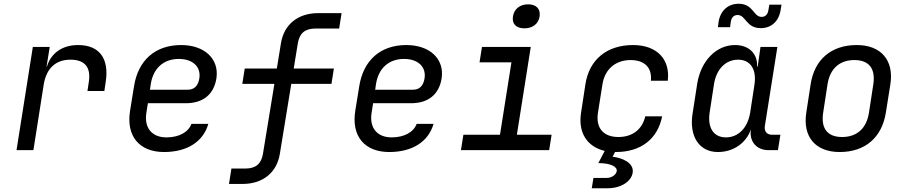

<svg xmlns="http://www.w3.org/2000/svg" viewBox="-20 -800 4840 1023"><path d="M68 0H158L213 -350C227 -435 276 -482 355 -482C431 -482 466 -443 453 -362L446 -315H536L543 -362C563 -488 510 -560 396 -560C311 -560 251 -516 230 -445H228L245 -550H155Z M854 10C977 10 1063 -45 1090 -140H1000C984 -96 934 -68 867 -68C789 -68 747 -119 760 -200L768 -250H970C1060 -250 1119 -295 1133 -382C1149 -486 1070 -560 945 -560C808 -560 716 -480 694 -340L673 -210C651 -73 724 10 854 10ZM779 -322 783 -350C796 -437 852 -486 933 -486C1007 -486 1052 -444 1042 -382C1035 -339 1012 -322 980 -322Z M1200 180H1273C1381 180 1455 119 1471 20L1532 -353H1746L1759 -435H1545L1567 -570C1576 -623 1605 -648 1661 -648H1787L1800 -730H1675C1567 -730 1493 -669 1477 -570L1455 -435H1284L1271 -353H1442L1381 20C1372 73 1343 98 1287 98H1213Z M2054 10C2177 10 2263 -45 2290 -140H2200C2184 -96 2134 -68 2067 -68C1989 -68 1947 -119 1960 -200L1968 -250H2170C2260 -250 2319 -295 2333 -382C2349 -486 2270 -560 2145 -560C2008 -560 1916 -480 1894 -340L1873 -210C1851 -73 1924 10 2054 10ZM1979 -322 1983 -350C1996 -437 2052 -486 2133 -486C2207 -486 2252 -444 2242 -382C2235 -339 2212 -322 2180 -322Z M2774 -649C2818 -649 2849 -673 2855 -712C2861 -752 2838 -777 2794 -777C2750 -777 2719 -752 2713 -712C2707 -673 2730 -649 2774 -649ZM2436 0H2906L2919 -82H2734L2808 -550H2548L2535 -468H2705L2644 -82H2449Z M3133 203H3218C3290 203 3344 166 3351 120C3359 68 3296 41 3244 35L3257 10C3258 10 3260 10 3262 10C3394 10 3484 -59 3508 -180H3418C3402 -110 3349 -70 3275 -70C3196 -70 3153 -117 3166 -200L3190 -351C3203 -433 3261 -480 3340 -480C3414 -480 3455 -440 3448 -370H3538C3552 -485 3479 -560 3353 -560C3214 -560 3119 -483 3099 -350L3076 -200C3059 -92 3109 -18 3202 4L3168 69C3235 69 3270 89 3266 112C3263 130 3241 148 3212 148H3142Z M4034 -650C4088 -650 4129 -685 4139 -745L4144 -775H4079L4074 -745C4070 -721 4056 -710 4038 -710C3993 -710 3995 -780 3915 -780C3861 -780 3819 -745 3809 -685L3805 -655H3870L3874 -685C3878 -709 3892 -720 3910 -720C3955 -720 3954 -650 4034 -650ZM3805 10C3888 10 3956 -38 3981 -111C3971 -48 4009 0 4075 0H4125L4138 -82H4093C4067 -82 4051 -100 4055 -127L4122 -550H4032L4017 -445H4014C4017 -514 3971 -560 3896 -560C3797 -560 3715 -477 3695 -355L3670 -194C3651 -73 3706 10 3805 10ZM3848 -68C3782 -68 3749 -119 3761 -200L3784 -350C3796 -431 3846 -482 3913 -482C3978 -482 4012 -431 4000 -350L3977 -200C3964 -119 3914 -68 3848 -68Z M4454 10C4589 10 4679 -67 4700 -200L4724 -351C4744 -479 4674 -560 4545 -560C4409 -560 4319 -483 4299 -350L4276 -200C4256 -71 4325 10 4454 10ZM4467 -70C4389 -70 4353 -115 4366 -200L4389 -350C4402 -435 4454 -480 4532 -480C4610 -480 4646 -435 4633 -350L4610 -200C4597 -115 4545 -70 4467 -70Z"/></svg>

Font: JetBrains Mono
Style: Italic
Weight: 400
Italic angle: -9°
Monospace: yes
Designer: Philipp Nurullin, Konstantin Bulenkov
Foundry: JetBrains
Version: Version 2.305